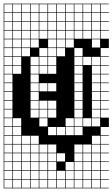

<svg xmlns="http://www.w3.org/2000/svg" viewBox="-20 -785 611 1043"><path d="M0 238.1V-765.1H571.4V-761.9H527V-717.5H571.4V-714.3H527V-669.8H571.4V-666.7H527V-622.2H571.4V-619H527V-574.6H571.4V-523.8H527V-479.4H571.4V-476.2H527V-431.7H571.4V-428.6H527V-384.1H571.4V-381H527V-336.5H571.4V-333.3H527V-288.9H571.4V-285.7H527V-241.3H571.4V-238.1H527V-193.7H571.4V-190.5H527V-146H571.4V-95.2H527V-50.8H571.4V-47.6H527V-3.2H571.4V0H527V44.4H571.4V47.6H527V92.1H571.4V95.2H527V139.7H571.4V142.9H527V187.3H571.4V190.5H527V234.9H571.4V238.1ZM479.4 -717.5H523.8V-761.9H479.4ZM241.3 -717.5H285.7V-761.9H241.3ZM193.7 -717.5H238.1V-761.9H193.7ZM288.9 -717.5H333.3V-761.9H288.9ZM146 -717.5H190.5V-761.9H146ZM336.5 -717.5H381V-761.9H336.5ZM98.4 -717.5H142.9V-761.9H98.4ZM50.8 -717.5H95.2V-761.9H50.8ZM384.1 -717.5H428.6V-761.9H384.1ZM3.2 -717.5H47.6V-761.9H3.2ZM431.7 -717.5H476.2V-761.9H431.7ZM479.4 -669.8H523.8V-714.3H479.4ZM241.3 -669.8H285.7V-714.3H241.3ZM193.7 -669.8H238.1V-714.3H193.7ZM288.9 -669.8H333.3V-714.3H288.9ZM146 -669.8H190.5V-714.3H146ZM336.5 -669.8H381V-714.3H336.5ZM98.4 -669.8H142.9V-714.3H98.4ZM384.1 -669.8H428.6V-714.3H384.1ZM50.8 -669.8H95.2V-714.3H50.8ZM431.7 -669.8H476.2V-714.3H431.7ZM3.2 -669.8H47.6V-714.3H3.2ZM98.4 -622.2H142.9V-666.7H98.4ZM288.9 -622.2H333.3V-666.7H288.9ZM3.2 -622.2H47.6V-666.7H3.2ZM431.7 -622.2H476.2V-666.7H431.7ZM336.5 -622.2H381V-666.7H336.5ZM479.4 -622.2H523.8V-666.7H479.4ZM241.3 -622.2H285.7V-666.7H241.3ZM50.8 -622.2H95.2V-666.7H50.8ZM384.1 -622.2H428.6V-666.7H384.1ZM146 -622.2H190.5V-666.7H146ZM193.7 -622.2H238.1V-666.7H193.7ZM431.7 -574.6H476.2V-619H431.7ZM479.4 -574.6H523.8V-619H479.4ZM3.2 -574.6H47.6V-619H3.2ZM193.7 -574.6H238.1V-619H193.7ZM50.8 -574.6H95.2V-619H50.8ZM241.3 -574.6H285.7V-619H241.3ZM146 -574.6H190.5V-619H146ZM288.9 -574.6H333.3V-619H288.9ZM384.1 -574.6H428.6V-619H384.1ZM336.5 -574.6H381V-619H336.5ZM98.4 -574.6H142.9V-619H98.4ZM98.4 -527H142.9V-571.4H98.4ZM336.5 -527H381V-571.4H336.5ZM479.4 -527H523.8V-571.4H479.4ZM146 -527H190.5V-571.4H146ZM241.3 -527H285.7V-571.4H241.3ZM3.2 -527H47.6V-571.4H3.2ZM50.8 -527H95.2V-571.4H50.8ZM288.9 -527H333.3V-571.4H288.9ZM98.4 -479.4H142.9V-523.8H98.4ZM384.1 -479.4H428.6V-523.8H384.1ZM3.2 -479.4H47.6V-523.8H3.2ZM50.8 -479.4H95.2V-523.8H50.8ZM193.7 -479.4H238.1V-523.8H193.7ZM288.9 -479.4H333.3V-523.8H288.9ZM241.3 -479.4H285.7V-523.8H241.3ZM241.3 -431.7H285.7V-476.2H241.3ZM146 -431.7H190.5V-476.2H146ZM479.4 -431.7H523.8V-476.2H479.4ZM384.1 -431.7H428.6V-476.2H384.1ZM3.2 -431.7H47.6V-476.2H3.2ZM50.8 -431.7H95.2V-476.2H50.8ZM431.7 -431.7H476.2V-476.2H431.7ZM193.7 -431.7H238.1V-476.2H193.7ZM146 -384.1H190.5V-428.6H146ZM3.2 -384.1H47.6V-428.6H3.2ZM241.3 -384.1H285.7V-428.6H241.3ZM384.1 -384.1H428.6V-428.6H384.1ZM479.4 -384.1H523.8V-428.6H479.4ZM50.8 -384.1H95.2V-428.6H50.8ZM193.7 -384.1H238.1V-428.6H193.7ZM146 -336.5H190.5V-381H146ZM384.1 -336.5H428.6V-381H384.1ZM3.2 -336.5H47.6V-381H3.2ZM479.4 -336.5H523.8V-381H479.4ZM193.7 -288.9H238.1V-333.3H193.7ZM479.4 -288.9H523.8V-333.3H479.4ZM146 -288.9H190.5V-333.3H146ZM3.2 -288.9H47.6V-333.3H3.2ZM384.1 -288.9H428.6V-333.3H384.1ZM241.3 -288.9H285.7V-333.3H241.3ZM146 -241.3H190.5V-285.7H146ZM3.2 -241.3H47.6V-285.7H3.2ZM384.1 -241.3H428.6V-285.7H384.1ZM479.4 -241.3H523.8V-285.7H479.4ZM193.7 -193.7H238.1V-238.1H193.7ZM3.2 -193.7H47.6V-238.1H3.2ZM146 -193.7H190.5V-238.1H146ZM384.1 -193.7H428.6V-238.1H384.1ZM241.3 -193.7H285.7V-238.1H241.3ZM479.4 -193.7H523.8V-238.1H479.4ZM241.3 -146H285.7V-190.5H241.3ZM479.4 -146H523.8V-190.5H479.4ZM47.6 -190.5H3.2V-146H47.6ZM193.7 -146H238.1V-190.5H193.7ZM384.1 -146H428.6V-190.5H384.1ZM146 -146H190.5V-190.5H146ZM3.2 -98.4H47.6V-142.9H3.2ZM479.4 -98.4H523.8V-142.9H479.4ZM431.7 -98.4H476.2V-142.9H431.7ZM50.8 -98.4H95.2V-142.9H50.8ZM193.7 -98.4H238.1V-142.9H193.7ZM384.1 -98.4H428.6V-142.9H384.1ZM336.5 -98.4H381V-142.9H336.5ZM241.3 -50.8H285.7V-95.2H241.3ZM3.2 -50.8H47.6V-95.2H3.2ZM50.8 -50.8H95.2V-95.2H50.8ZM288.9 -50.8H333.3V-95.2H288.9ZM384.1 -50.8H428.6V-95.2H384.1ZM336.5 -50.8H381V-95.2H336.5ZM98.4 -3.2H142.9V-47.6H98.4ZM50.8 -3.2H95.2V-47.6H50.8ZM146 -3.2H190.5V-47.6H146ZM3.2 -3.2H47.6V-47.6H3.2ZM479.4 -3.2H523.8V-47.6H479.4ZM50.8 44.4H95.2V0H50.8ZM431.7 44.4H476.2V0H431.7ZM3.2 44.4H47.6V0H3.2ZM146 44.4H190.5V0H146ZM241.3 44.4H285.7V0H241.3ZM479.4 44.4H523.8V0H479.4ZM384.1 44.4H428.6V0H384.1ZM98.4 44.4H142.9V0H98.4ZM193.7 44.4H238.1V0H193.7ZM193.7 92.1H238.1V47.6H193.7ZM146 92.1H190.5V47.6H146ZM241.3 92.1H285.7V47.6H241.3ZM98.4 92.1H142.9V47.6H98.4ZM384.1 92.1H428.6V47.6H384.1ZM479.4 92.1H523.8V47.6H479.4ZM50.8 92.1H95.2V47.6H50.8ZM431.7 92.1H476.2V47.6H431.7ZM3.2 92.1H47.6V47.6H3.2ZM288.9 92.1H333.3V47.6H288.9ZM146 139.7H190.5V95.2H146ZM241.3 139.7H285.7V95.2H241.3ZM336.5 139.7H381V95.2H336.5ZM193.7 139.7H238.1V95.2H193.7ZM98.4 139.7H142.9V95.2H98.4ZM384.1 139.7H428.6V95.2H384.1ZM479.4 139.7H523.8V95.2H479.4ZM50.8 139.7H95.2V95.2H50.8ZM3.2 139.7H47.6V95.2H3.2ZM431.7 139.7H476.2V95.2H431.7ZM288.9 187.3H333.3V142.9H288.9ZM336.5 187.3H381V142.9H336.5ZM431.7 187.3H476.2V142.9H431.7ZM479.4 187.3H523.8V142.9H479.4ZM98.4 187.3H142.9V142.9H98.4ZM50.8 187.3H95.2V142.9H50.8ZM146 187.3H190.5V142.9H146ZM384.1 187.3H428.6V142.9H384.1ZM193.7 187.3H238.1V142.9H193.7ZM3.2 187.3H47.6V142.9H3.2ZM241.3 187.3H285.7V142.9H241.3ZM479.4 234.9H523.8V190.5H479.4ZM431.7 234.9H476.2V190.5H431.7ZM241.3 234.9H285.7V190.5H241.3ZM98.4 234.9H142.9V190.5H98.4ZM288.9 234.9H333.3V190.5H288.9ZM146 234.9H190.5V190.5H146ZM50.8 234.9H95.2V190.5H50.8ZM384.1 234.9H428.6V190.5H384.1ZM336.5 234.9H381V190.5H336.5ZM193.7 234.9H238.1V190.5H193.7ZM3.2 234.9H47.6V190.5H3.2Z"/></svg>

Font: Jacquard 12 Charted
Style: Regular
Weight: 400
Designer: Sarah Cadigan-Fried
Version: Version 1.000